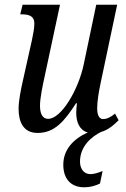

<svg xmlns="http://www.w3.org/2000/svg" viewBox="-20 -556 535 816"><path d="M338 240C362 240 385 234 405 224L416 171C395 179 380 184 364 184C338 184 320 163 320 131C320 64 371 24 409 5C441 -4 465 -26 484 -45L469 -73C450 -58 435 -50 418 -50C402 -50 393 -66 393 -96C393 -126 400 -166 407 -200L478 -536H389L336 -283C313 -173 240 -51 185 -51C158 -51 150 -77 150 -107C150 -140 162 -196 171 -237L235 -536H76L66 -495H74C110 -495 126 -483 126 -456C126 -436 121 -411 116 -387L77 -212C69 -176 59 -129 59 -94C59 -38 79 9 140 9C212 9 254 -41 303 -117H307C305 -98 304 -86 304 -77C304 -38 317 -3 353 7C292 34 249 80 249 144C249 205 282 240 338 240Z"/></svg>

Font: Noto Serif ExtraCondensed
Style: Italic
Weight: 400
Width: 2
Italic angle: -12°
Designer: Monotype Design Team
Foundry: Monotype Imaging Inc.
Version: Version 2.014